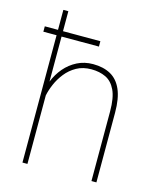

<svg xmlns="http://www.w3.org/2000/svg" viewBox="-112 -831 758 911"><g transform="rotate(15 266.5 -375.0)"><path d="M289.1 -538.1Q339.8 -538.1 375.5 -518.3Q411.1 -498.5 429.9 -455.3Q448.7 -412.1 448.7 -341.8V0H424.3V-341.8Q424.3 -409.2 406.7 -446Q389.2 -482.9 358.4 -497.6Q327.6 -512.2 287.6 -512.2Q246.1 -512.2 215.1 -494.9Q184.1 -477.5 162.6 -450.4Q141.1 -423.3 128.2 -393.1Q115.2 -362.8 109.9 -336.4V0H85.4V-625.5H20.5V-651.9H85.4V-750H109.9V-651.9H293.5V-625.5H109.9V-404.3Q125 -442.4 150.6 -472.4Q176.3 -502.4 211.4 -520.3Q246.6 -538.1 289.1 -538.1Z"/></g></svg>

Font: Robert Sans Thin
Style: Regular
Weight: 100
Designer: Christian Robertson (extended by Adam Twardoch)
Foundry: Google
Version: Version 12.135;April 2, 2019;FontCreator 11.5.0.2425 64-bit;